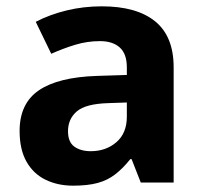

<svg xmlns="http://www.w3.org/2000/svg" viewBox="-20 -628 644 607"><path d="M302 -608Q412 -608 470.5 -560.5Q529 -513 529 -415V-51H425L396 -125H392Q369 -96 344.5 -77Q320 -58 288.5 -49.5Q257 -41 211 -41Q163 -41 124.5 -59.5Q86 -78 64 -116.5Q42 -155 42 -214Q42 -301 103 -342.5Q164 -384 286 -388L381 -391V-415Q381 -458 358.5 -478Q336 -498 296 -498Q256 -498 218 -486.5Q180 -475 142 -458L93 -559Q137 -582 190.5 -595Q244 -608 302 -608ZM323 -302Q251 -300 223 -276Q195 -252 195 -213Q195 -179 215 -164.5Q235 -150 267 -150Q315 -150 348 -178.5Q381 -207 381 -259V-304Z"/></svg>

Font: Noto Sans Tamil UI
Style: Regular
Weight: 400
Designer: Jelle Bosma - Monotype Design Team
Foundry: Monotype Imaging Inc.
Version: Version 2.004